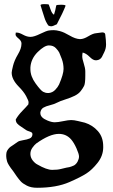

<svg xmlns="http://www.w3.org/2000/svg" viewBox="-20 -638 543 922"><path d="M250 -611.3Q250 -615.2 272.5 -615.2Q294.9 -615.2 294.9 -610.4Q283.2 -579.1 252.9 -521.5Q233.4 -511.7 226.1 -511.7Q218.8 -511.7 211.9 -515.6Q199.2 -534.2 193.8 -552.2Q188.5 -570.3 183.6 -584Q178.7 -597.7 174.8 -612.3V-613.3Q174.8 -618.2 193.8 -618.2Q212.9 -618.2 214.4 -615.7Q215.8 -613.3 222.7 -592.8Q229.5 -572.3 239.3 -567.4Q246.1 -587.9 250 -611.3ZM441.4 -478.5 470.7 -482.4Q484.4 -482.4 485.4 -472.7Q489.3 -443.4 489.3 -424.3Q489.3 -405.3 481 -388.2Q472.7 -371.1 469.7 -365.2Q461.9 -350.6 444.3 -348.6H438.5Q426.8 -348.6 410.2 -365.2Q393.6 -381.8 377 -385.7Q375 -378.9 375 -367.2Q375 -355.5 382.3 -333Q389.6 -310.5 389.6 -294.9V-274.4Q389.6 -237.3 383.8 -225.6Q377.9 -213.9 367.7 -200.7Q357.4 -187.5 338.9 -178.2Q320.3 -168.9 293.9 -160.6Q267.6 -152.3 253.9 -145Q240.2 -137.7 220.2 -132.8Q200.2 -127.9 188.5 -121.1Q176.8 -114.3 173.8 -98.6V-94.7Q173.8 -73.2 207 -59.6Q227.5 -50.8 242.7 -50.8Q257.8 -50.8 283.2 -56.2Q308.6 -61.5 321.8 -61.5Q335 -61.5 355.5 -56.6Q376 -51.8 387.7 -48.8Q424.8 -37.1 450.2 -8.3Q475.6 20.5 475.6 64.5V72.3Q474.6 111.3 448.2 144.5Q421.9 177.7 394.5 195.3Q367.2 212.9 313.5 236.3Q251 263.7 158.2 263.7Q128.9 263.7 108.9 253.4Q88.9 243.2 79.6 232.9Q70.3 222.7 60.5 209L43 183.6Q17.6 151.4 13.7 136.2Q9.8 121.1 9.8 111.3Q9.8 101.6 11.2 94.2Q12.7 86.9 18.6 79.1Q24.4 71.3 29.8 67.4Q35.2 63.5 45.9 56.6Q56.6 49.8 64 43.9Q71.3 38.1 90.8 35.2Q110.4 32.2 122.6 26.9Q134.8 21.5 135.7 7.8V6.8Q135.7 0 130.4 -2.9Q125 -5.9 116.7 -8.3Q108.4 -10.7 103 -15.1Q97.7 -19.5 83.5 -28.3Q69.3 -37.1 62.5 -44.9Q55.7 -52.7 55.7 -64.5Q67.4 -85 86.9 -105Q106.4 -125 116.2 -136.7Q117.2 -139.6 117.2 -147Q117.2 -154.3 105.5 -176.3Q93.8 -198.2 69.3 -222.7Q36.1 -256.8 36.1 -289.1Q36.1 -295.9 42.5 -321.8Q48.8 -347.7 65.9 -376.5Q83 -405.3 83 -426.8V-431.6Q82 -442.4 68.4 -453.6Q54.7 -464.8 54.7 -471.7Q54.7 -478.5 55.7 -481.4H61.5Q72.3 -481.4 90.8 -471.2Q109.4 -460.9 126.5 -460.9Q143.6 -460.9 173.3 -475.6Q203.1 -490.2 215.3 -491.7Q227.5 -493.2 238.8 -493.2Q250 -493.2 268.6 -488.3Q287.1 -483.4 314.5 -467.3Q341.8 -451.2 363.3 -450.2H365.2Q381.8 -450.2 404.3 -463.9Q426.8 -477.5 441.4 -478.5ZM126 -314.5V-305.7Q126 -271.5 150.9 -237.3Q175.8 -203.1 187 -197.3Q198.2 -191.4 209 -191.4H214.8Q232.4 -193.4 245.1 -206.5Q257.8 -219.7 263.7 -232.4Q285.2 -282.2 285.2 -307.1Q285.2 -332 276.9 -354.5Q268.6 -377 264.6 -385.3Q260.7 -393.6 248.5 -406.7Q236.3 -419.9 214.8 -419.9Q193.4 -419.9 161.1 -388.2Q128.9 -356.4 126 -314.5ZM321.3 31.2Q297.9 4.9 262.7 4.9Q218.8 4.9 154.3 50.8Q145.5 57.6 135.7 71.3Q126 85 126 100.6V103.5Q127 120.1 137.7 133.3Q148.4 146.5 160.2 152.3Q204.1 177.7 230.5 177.7Q256.8 177.7 272.9 173.3Q289.1 168.9 299.3 167Q309.6 165 313 164.6Q316.4 164.1 324.2 161.1Q332 158.2 335.9 156.2Q346.7 149.4 353 137.2Q359.4 125 359.4 113.3Q359.4 101.6 347.2 74.2Q335 46.9 321.3 31.2Z"/></svg>

Font: Essays1743
Style: Medium
Weight: 500
Designer: Based on the typeface in a 1743 English translation of the essays of Montaigne.  PostScript/TrueType font designed by Jo
Version: Version 002.100